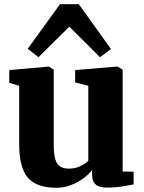

<svg xmlns="http://www.w3.org/2000/svg" viewBox="-20 -880 682 911"><path d="M485.5 10Q449.5 10 433.2 -5.2Q417 -20.5 417 -50V-74Q402 -53 375.2 -33.5Q348.5 -14 316 -1.5Q283.5 11 249 11Q153 11 112 -37Q71 -85 71 -197V-473L24 -487V-547.5L210.5 -564H212.5L235 -549.5V-193.5Q235 -151 241.8 -126.2Q248.5 -101.5 264.2 -90.8Q280 -80 306 -80Q330 -80 347.8 -86.2Q365.5 -92.5 378.5 -101Q391.5 -109.5 399 -117V-473L336.5 -489V-547.5L533.5 -564H538L562 -549.5V-66L614 -65.5V-5Q595.5 -1.5 562 4.2Q528.5 10 485.5 10ZM162.5 -608.5 111.5 -648.5 264.5 -860H354L506.5 -647.5L454.5 -608.5L309 -753.5Z"/></svg>

Font: Merriweather 28pt Black
Style: Regular
Weight: 900
Version: Version 2.100